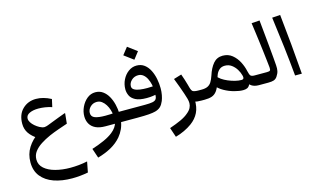

<svg xmlns="http://www.w3.org/2000/svg" viewBox="-104 -920 2678 1594"><g transform="rotate(-15 1235.0 -123.0)"><path d="M344.7 346.2Q256.8 346.2 188.7 322.3Q120.6 298.3 81.8 249.8Q43 201.2 43 128.4Q43 57.6 77.6 2.9Q112.3 -51.8 169.4 -89.8L155.3 -51.3Q107.9 -81.5 84 -116.9Q60.1 -152.3 60.1 -198.7Q60.1 -278.3 106.7 -323.7Q153.3 -369.1 223.1 -369.1Q284.7 -369.1 351.6 -334L336.9 -268.1Q308.6 -277.3 278.8 -282Q249 -286.6 221.2 -286.6Q176.3 -286.6 145.3 -272.2Q114.3 -257.8 114.3 -228Q114.3 -212.4 125 -195.3Q135.7 -178.2 153.6 -162.8Q171.4 -147.5 191.4 -136.7Q202.6 -130.9 212.6 -127.7Q222.7 -124.5 231.9 -124.5Q238.3 -124.5 247.6 -127Q256.8 -129.4 264.2 -132.3Q288.1 -141.6 314.7 -151.9Q341.3 -162.1 368.7 -172.6Q396 -183.1 423.3 -192.9L426.8 -190.4L418 -104Q377.4 -90.3 336.9 -76.2Q296.4 -62 260.3 -46.4Q215.8 -26.9 178.7 -2.9Q141.6 21 119.1 50.8Q96.7 80.6 96.7 118.2Q96.7 164.6 132.1 195.6Q167.5 226.6 225.6 241.9Q283.7 257.3 352.5 257.3Q388.7 257.3 425.8 253.7Q462.9 250 499.5 242.2L481.9 333Q411.1 346.2 344.7 346.2Z M596.7 235.4 568.8 153.3Q625.5 135.3 673.6 113.8Q721.7 92.3 752.9 67.4Q797.4 32.2 807.6 -11.7L826.7 0H722.7Q672.4 0 639.6 -15.4Q606.9 -30.8 590.6 -58.6Q574.2 -86.4 573.7 -123Q573.2 -164.6 591.8 -204.1Q610.4 -243.7 641.8 -269.3Q673.3 -294.9 712.9 -294.9Q750 -294.9 777.3 -275.1Q804.7 -255.4 823 -222.9Q841.3 -190.4 850.8 -150.9Q860.4 -111.3 861.3 -71.8L838.4 -87.4H916V0H834.5L858.9 -15.6Q854 23.9 839.1 56.9Q824.2 89.8 801.3 117.2Q764.6 160.2 712.9 188.7Q661.1 217.3 596.7 235.4ZM809.1 -74.7Q807.6 -94.7 800 -119.1Q792.5 -143.6 779.1 -165Q765.6 -186.5 747.1 -200.4Q728.5 -214.4 704.1 -214.4Q670.9 -214.4 647.9 -191.7Q625 -168.9 625 -140.1Q625 -107.9 655.8 -96.4Q686.5 -85 744.1 -85Q763.7 -85 785.4 -85.9Q807.1 -86.9 830.1 -87.9ZM916 0V-87.4Q931.6 -87.4 937 -77.4Q942.4 -67.4 942.4 -43.5Q942.4 -21.5 936.5 -10.7Q930.7 0 916 0Z M916 0V-87.4H1085.9Q1127.4 -87.4 1150.4 -91.8Q1173.3 -96.2 1182.1 -109.6Q1190.9 -123 1190.9 -149.9V-183.1Q1190.9 -207.5 1184.8 -234.6Q1178.7 -261.7 1167 -285.6Q1155.3 -309.6 1136.7 -324.5Q1118.2 -339.4 1093.3 -339.4Q1059.1 -339.4 1035.4 -316.7Q1011.7 -293.9 1011.7 -265.1Q1011.7 -246.1 1030.3 -235.4Q1048.8 -224.6 1077.9 -220.7Q1106.9 -216.8 1139.2 -216.8Q1167 -216.8 1189 -218.5Q1210.9 -220.2 1224.1 -221.2L1212.4 -150.4Q1192.4 -145 1168.7 -141.4Q1145 -137.7 1114.3 -137.7Q1051.8 -137.7 1018.6 -155.3Q985.4 -172.9 973.1 -199.5Q960.9 -226.1 960.9 -252.9Q960.9 -296.9 979.7 -335Q998.5 -373 1030.5 -396.7Q1062.5 -420.4 1101.1 -420.4Q1140.1 -420.4 1168 -399.2Q1195.8 -377.9 1213.1 -343.3Q1230.5 -308.6 1238.5 -267.6Q1246.6 -226.6 1246.6 -187Q1246.6 -156.2 1241.5 -129.4Q1236.3 -102.5 1228 -81.5Q1215.8 -52.2 1199.2 -36.1Q1182.6 -20 1153.8 -11.7Q1132.8 -5.9 1096.4 -2.9Q1060.1 0 995.6 0ZM916 0Q901.4 0 895.5 -10.7Q889.6 -21.5 889.6 -43.5Q889.6 -67.4 895 -77.4Q900.4 -87.4 916 -87.4ZM1097.2 -471.7 1017.6 -530.8 1065.4 -591.8 1144.5 -532.7Z M1547.9 -87.4V0Q1528.3 0 1512.9 -1.7Q1497.6 -3.4 1483.9 -9.3L1495.6 -22Q1498 42.5 1475.3 88.9Q1452.6 135.3 1406.2 168.9Q1377.4 189.9 1340.6 207.3Q1303.7 224.6 1264.6 235.4L1236.8 153.3Q1292.5 134.3 1334.5 115Q1376.5 95.7 1402.3 72.8Q1425.3 54.2 1435.3 34.4Q1445.3 14.6 1445.3 -5.9Q1445.3 -22.9 1439.7 -43.9Q1434.1 -64.9 1424.8 -91.8Q1416.5 -117.2 1402.6 -155Q1388.7 -192.9 1373.5 -231.9L1440.9 -252.4Q1449.7 -228.5 1457.3 -204.6Q1464.8 -180.7 1471.7 -156.7Q1475.6 -142.1 1477.8 -134Q1480 -126 1482.4 -119.1Q1487.8 -103.5 1495.1 -97.2Q1507.3 -87.4 1547.9 -87.4ZM1547.9 0V-87.4Q1563.5 -87.4 1568.8 -77.4Q1574.2 -67.4 1574.2 -43.5Q1574.2 -21.5 1568.4 -10.7Q1562.5 0 1547.9 0Z M1904.3 6.3Q1872.1 6.3 1828.9 -5.4Q1785.6 -17.1 1745.4 -39.6Q1705.1 -62 1680.7 -93.8L1712.4 -110.4Q1698.7 -64.9 1680.7 -41Q1662.6 -17.1 1637.5 -8.5Q1612.3 0 1576.7 0H1547.9V-87.4H1571.8Q1605 -87.4 1625 -97.2Q1645 -106.9 1657.5 -127.2Q1669.9 -147.5 1680.7 -179.2Q1700.2 -240.7 1731.4 -277.6Q1762.7 -314.5 1813 -314.5Q1860.4 -314.5 1894.3 -286.9Q1928.2 -259.3 1949 -218.8Q1969.7 -178.2 1978 -138.2Q1985.4 -104.5 1994.6 -95.9Q2003.9 -87.4 2028.8 -87.4H2061V0H2039.6Q2020 0 2001.7 -5.4Q1983.4 -10.7 1968.5 -24.2Q1953.6 -37.6 1942.9 -62.5L1978 -70.3Q1971.2 -39.1 1962.2 -22.5Q1953.1 -5.9 1939.2 0.2Q1925.3 6.3 1904.3 6.3ZM1912.6 -79.1Q1922.9 -79.1 1928 -83.3Q1933.1 -87.4 1933.1 -96.7Q1933.1 -101.1 1932.4 -105.2Q1931.6 -109.4 1930.2 -114.3Q1923.8 -140.1 1907.5 -166.7Q1891.1 -193.4 1866.5 -211.4Q1841.8 -229.5 1809.1 -229.5Q1780.8 -229.5 1762.7 -214.6Q1744.6 -199.7 1734.9 -177Q1725.1 -154.3 1721.2 -130.4L1716.8 -166Q1726.6 -149.4 1749 -133.8Q1771.5 -118.2 1800.3 -106Q1829.1 -93.8 1858.6 -86.4Q1888.2 -79.1 1912.6 -79.1ZM1547.9 0Q1533.2 0 1527.3 -10.7Q1521.5 -21.5 1521.5 -43.5Q1521.5 -67.4 1526.9 -77.4Q1532.2 -87.4 1547.9 -87.4ZM2061 0V-87.4Q2076.7 -87.4 2082 -77.4Q2087.4 -67.4 2087.4 -43.5Q2087.4 -21.5 2081.5 -10.7Q2075.7 0 2061 0Z M2061 0V-87.4H2133.8Q2154.8 -87.4 2160.6 -93.5Q2166.5 -99.6 2164.6 -120.6Q2161.6 -148.4 2157.7 -183.6Q2153.8 -218.8 2148.9 -258.8Q2144 -298.8 2138.7 -341.6Q2133.3 -384.3 2127.4 -427.5Q2121.6 -470.7 2115.7 -512.7L2185.1 -517.6Q2190.4 -463.9 2196.3 -404.1Q2202.1 -344.2 2207.5 -287.8Q2212.9 -231.4 2216.6 -188.2Q2220.2 -145 2221.7 -124.5Q2224.1 -94.2 2219.7 -73.5Q2215.3 -52.7 2199.2 -28.8Q2187 -11.7 2169.9 -5.9Q2152.8 0 2121.1 0ZM2061 0Q2046.4 0 2040.5 -10.7Q2034.7 -21.5 2034.7 -43.5Q2034.7 -67.4 2040 -77.4Q2045.4 -87.4 2061 -87.4Z M2352.1 0Q2341.3 -119.1 2325.9 -250Q2310.5 -380.9 2292.5 -512.7L2362.3 -517.6Q2377.4 -378.9 2388.9 -253.4Q2400.4 -127.9 2410.2 0Z"/></g></svg>

Font: Markazi Text Medium
Style: Regular
Weight: 500
Designer: Borna Izadpanah (Arabic designer), Fiona Ross (Arabic design director) and Florian Runge (Latin designer)
Foundry: Borna Izadpanah and Florian Runge
Version: Version 1.001